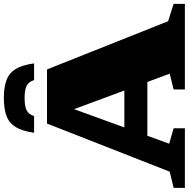

<svg xmlns="http://www.w3.org/2000/svg" viewBox="-12 -944 956 972"><g transform="rotate(-90 466.0 -458.0)"><path d="M211 -190V-306.5H580.5V-190ZM844.5 -85 932.5 -57V0H499V-57L579 -77L391 -583.5H407.5L224.5 -79.5L302.5 -57V0H1V-57L83 -77L326.5 -698H600.5ZM455.5 -811.5Q413 -811.5 392.8 -800.8Q372.5 -790 364.5 -763.5H280Q288.5 -823.5 308.8 -856.5Q329 -889.5 364.8 -903Q400.5 -916.5 455.5 -916.5Q511 -916.5 546.8 -903Q582.5 -889.5 602.8 -856.5Q623 -823.5 631 -763.5H546.5Q538.5 -790 518.5 -800.8Q498.5 -811.5 455.5 -811.5Z"/></g></svg>

Font: Newsreader 9pt ExtraBold
Style: Regular
Weight: 800
Designer: Hugues Gentile
Foundry: Production Type
Version: Version 1.003